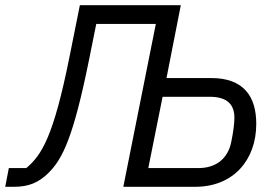

<svg xmlns="http://www.w3.org/2000/svg" viewBox="-59 -718 1049 738"><path d="M-39 0H-5C51 0 90 -16 128 -54C182 -108 223 -191 283 -487L311 -626H540L415 0H692C836 0 926 -101 926 -242C926 -349 876 -418 753 -418H581L636 -698H248L207 -494C147 -196 102 -122 42 -72H-25ZM511 -72 566 -346H747C817 -346 842 -314 842 -265C842 -246 838 -211 830 -173C817 -107 770 -72 704 -72Z"/></svg>

Font: LVC Sans
Style: Italic
Weight: 400
Italic angle: -11.31°
Designer: Mike Abbink, Paul van der Laan, Pieter van Rosmalen
Foundry: Bold Monday
Version: Version 3.0